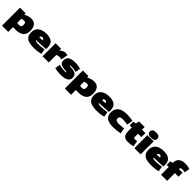

<svg xmlns="http://www.w3.org/2000/svg" viewBox="646 -3153 5727 5727"><g transform="rotate(45 3509.5 -290.0)"><path d="M44 210V-550H280L283 -492Q404 -560 520 -560Q631 -560 691.5 -487.5Q752 -415 752 -281Q752 -132 666.5 -61Q581 10 397 10Q353 10 307 6V210ZM391 -162Q436 -162 459.5 -185Q483 -208 483 -263Q483 -318 464.5 -340Q446 -362 409 -362Q365 -362 306 -342V-174Q345 -162 391 -162Z M1163 10Q1053 10 970.5 -15.5Q888 -41 843 -102Q798 -163 798 -268Q798 -347 826.5 -403Q855 -459 904 -493.5Q953 -528 1017.5 -544Q1082 -560 1155 -560Q1315 -560 1391.5 -495.5Q1468 -431 1468 -290Q1468 -278 1467.5 -258.5Q1467 -239 1466 -225Q1394 -221 1294.5 -214.5Q1195 -208 1069 -205Q1069 -205 1069 -201Q1070 -185 1098 -174.5Q1126 -164 1200 -164Q1247 -164 1307.5 -170Q1368 -176 1441 -189L1469 -27Q1394 -7 1322.5 1.5Q1251 10 1163 10ZM1069 -333Q1101 -334 1138 -335Q1175 -336 1208 -338Q1204 -371 1189 -385Q1174 -399 1141 -399Q1112 -399 1095 -384.5Q1078 -370 1069 -333Z M1780 -550V-477Q1817 -508 1845 -526Q1873 -544 1900 -552Q1927 -560 1962 -560Q2000 -560 2046 -548L2009 -333Q1984 -338 1961.5 -341Q1939 -344 1918 -344Q1894 -344 1867 -339.5Q1840 -335 1807 -321V0H1545V-550Z M2062 -20 2088 -183Q2122 -173 2167.5 -165.5Q2213 -158 2258.5 -153.5Q2304 -149 2336 -149Q2385 -149 2385 -165Q2385 -176 2360.5 -179Q2336 -182 2297 -184.5Q2258 -187 2215 -195Q2142 -208 2106.5 -245.5Q2071 -283 2071 -354Q2071 -463 2143.5 -511.5Q2216 -560 2365 -560Q2435 -560 2491.5 -551.5Q2548 -543 2600 -529L2573 -367Q2543 -375 2513.5 -381Q2484 -387 2448 -391Q2412 -395 2362 -395Q2341 -395 2329 -391.5Q2317 -388 2317 -380Q2317 -368 2342 -367Q2367 -366 2433 -360Q2493 -354 2538.5 -335.5Q2584 -317 2610 -281.5Q2636 -246 2636 -187Q2636 -124 2607.5 -85Q2579 -46 2532.5 -25.5Q2486 -5 2430.5 2.5Q2375 10 2321 10Q2256 10 2192.5 4Q2129 -2 2062 -20Z M2695 210V-550H2931L2934 -492Q3055 -560 3171 -560Q3282 -560 3342.5 -487.5Q3403 -415 3403 -281Q3403 -132 3317.5 -61Q3232 10 3048 10Q3004 10 2958 6V210ZM3042 -162Q3087 -162 3110.5 -185Q3134 -208 3134 -263Q3134 -318 3115.5 -340Q3097 -362 3060 -362Q3016 -362 2957 -342V-174Q2996 -162 3042 -162Z M3814 10Q3704 10 3621.5 -15.5Q3539 -41 3494 -102Q3449 -163 3449 -268Q3449 -347 3477.5 -403Q3506 -459 3555 -493.5Q3604 -528 3668.5 -544Q3733 -560 3806 -560Q3966 -560 4042.5 -495.5Q4119 -431 4119 -290Q4119 -278 4118.5 -258.5Q4118 -239 4117 -225Q4045 -221 3945.5 -214.5Q3846 -208 3720 -205Q3720 -205 3720 -201Q3721 -185 3749 -174.5Q3777 -164 3851 -164Q3898 -164 3958.5 -170Q4019 -176 4092 -189L4120 -27Q4045 -7 3973.5 1.5Q3902 10 3814 10ZM3720 -333Q3752 -334 3789 -335Q3826 -336 3859 -338Q3855 -371 3840 -385Q3825 -399 3792 -399Q3763 -399 3746 -384.5Q3729 -370 3720 -333Z M4166 -260Q4166 -406 4263.5 -483Q4361 -560 4545 -560Q4613 -560 4680.5 -553Q4748 -546 4802 -534L4771 -345Q4712 -355 4659.5 -359.5Q4607 -364 4561 -364Q4495 -364 4465 -341Q4435 -318 4435 -271Q4435 -224 4472 -203Q4509 -182 4575 -182Q4628 -182 4675.5 -186.5Q4723 -191 4785 -200L4817 -22Q4749 -7 4672 1.5Q4595 10 4521 10Q4340 10 4253 -56.5Q4166 -123 4166 -260Z M5147 10Q5079 10 5030 -12.5Q4981 -35 4955 -87Q4929 -139 4929 -229V-380H4839V-534L4929 -550L4956 -662H5191V-550H5334V-380H5191V-245Q5191 -216 5202.5 -205.5Q5214 -195 5239 -195Q5256 -195 5276.5 -198.5Q5297 -202 5330 -208L5361 -20Q5305 -5 5254 2.5Q5203 10 5147 10Z M5551 -570Q5468 -570 5431.5 -597.5Q5395 -625 5395 -680Q5395 -734 5431.5 -762Q5468 -790 5551 -790Q5633 -790 5669.5 -762Q5706 -734 5706 -680Q5706 -625 5670 -597.5Q5634 -570 5551 -570ZM5420 0V-550H5682V0Z M6114 10Q6004 10 5921.5 -15.5Q5839 -41 5794 -102Q5749 -163 5749 -268Q5749 -347 5777.5 -403Q5806 -459 5855 -493.5Q5904 -528 5968.5 -544Q6033 -560 6106 -560Q6266 -560 6342.5 -495.5Q6419 -431 6419 -290Q6419 -278 6418.5 -258.5Q6418 -239 6417 -225Q6345 -221 6245.5 -214.5Q6146 -208 6020 -205Q6020 -205 6020 -201Q6021 -185 6049 -174.5Q6077 -164 6151 -164Q6198 -164 6258.5 -170Q6319 -176 6392 -189L6420 -27Q6345 -7 6273.5 1.5Q6202 10 6114 10ZM6020 -333Q6052 -334 6089 -335Q6126 -336 6159 -338Q6155 -371 6140 -385Q6125 -399 6092 -399Q6063 -399 6046 -384.5Q6029 -370 6020 -333Z M6541 0V-327H6455V-481L6541 -498V-513Q6541 -626 6613.5 -688Q6686 -750 6820 -750Q6872 -750 6923 -742Q6974 -734 7019 -718L6989 -550Q6966 -556 6934.5 -560Q6903 -564 6878 -564Q6842 -564 6821 -551Q6800 -538 6800 -508V-498H6954V-327H6800V0Z"/></g></svg>

Font: Georama Expanded Black
Style: Regular
Weight: 900
Width: 7
Designer: Jean-Baptiste Levee
Foundry: Production Type
Version: Version 1.000